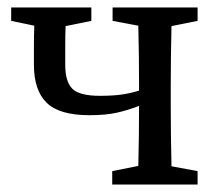

<svg xmlns="http://www.w3.org/2000/svg" viewBox="-20 -495 594 515"><path d="M282 -439V-475H510V-439L440 -425Q439 -388 438.5 -343.5Q438 -299 438 -265V-210Q438 -176 438.5 -131.5Q439 -87 440 -49L510 -36V0H281V-36L351 -50Q352 -88 352.5 -132Q353 -176 353 -210V-211Q322 -199 292.5 -192.5Q263 -186 220 -186Q139 -186 105 -219.5Q71 -253 71 -321Q71 -347 71 -373.5Q71 -400 72 -426L10 -439V-475H225V-439L156 -425Q155 -402 155 -377Q155 -352 155 -321Q155 -276 174 -257Q193 -238 248 -238Q283 -238 307 -241.5Q331 -245 353 -252V-265Q353 -299 352.5 -344Q352 -389 351 -426Z"/></svg>

Font: Source Serif Pro
Style: Regular
Weight: 400
Designer: Frank Grießhammer
Foundry: Adobe Systems Incorporated
Version: Version 3.001;hotconv 1.0.111;makeotfexe 2.5.65597